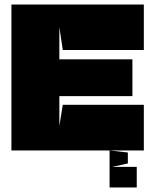

<svg xmlns="http://www.w3.org/2000/svg" viewBox="-20 -659 680 841"><path d="M460 0V162H579V72H471L540 57V9ZM240 -107V-238H560V-399H240V-540L255 -440H610V-639H30V0H610V-200H255Z"/></svg>

Font: Banana Brick
Style: Regular
Weight: 400
Designer: artmaker
Foundry: artmaker
Version: Version 4.000 2011 initial release